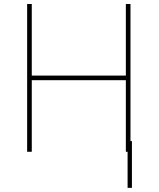

<svg xmlns="http://www.w3.org/2000/svg" viewBox="-20 -747 783 945"><path d="M113.6 0V-727.3H136.4V-375H599.4V-727.3H622.2V0H599.4V-352.3H136.4V0ZM629.3 -52.6V177.6H608V-52.6Z"/></svg>

Font: Inter Thin BETA
Style: Regular
Weight: 100
Designer: Rasmus Andersson
Foundry: rsms
Version: Version 3.011;git-f93a4a705